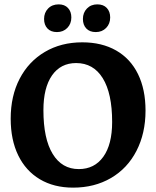

<svg xmlns="http://www.w3.org/2000/svg" viewBox="-20 -848 715 880"><path d="M29 -304Q29 -408 70 -487Q111 -566 185.5 -610Q260 -654 357 -654Q447 -654 512.5 -616.5Q578 -579 612.5 -508.5Q647 -438 647 -341Q647 -237 605.5 -156.5Q564 -76 488.5 -32Q413 12 315 12Q227 12 162.5 -26.5Q98 -65 63.5 -136Q29 -207 29 -304ZM494 -289Q494 -420 451 -489.5Q408 -559 329 -559Q258 -559 218.5 -502.5Q179 -446 179 -343Q179 -212 221.5 -142.5Q264 -73 341 -73Q413 -73 453.5 -129.5Q494 -186 494 -289ZM182 -761Q182 -790 200.5 -809Q219 -828 249 -828Q276 -828 291.5 -811.5Q307 -795 307 -768Q307 -739 288.5 -720Q270 -701 241 -701Q213 -701 197.5 -717.5Q182 -734 182 -761ZM360 -761Q360 -790 378.5 -809Q397 -828 426 -828Q454 -828 469.5 -811.5Q485 -795 485 -768Q485 -739 466.5 -720Q448 -701 419 -701Q391 -701 375.5 -717.5Q360 -734 360 -761Z"/></svg>

Font: Alegreya
Style: Bold
Weight: 700
Designer: Juan Pablo del Peral
Foundry: Huerta Tipografica
Version: Version 2.008; ttfautohint (v1.8)